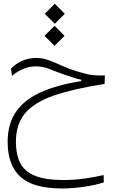

<svg xmlns="http://www.w3.org/2000/svg" viewBox="-20 -723 626 1043"><path d="M316.4 300.8Q159.2 300.8 90.3 236.8Q21.5 172.9 21.5 48.3Q21.5 -51.3 67.9 -117.2Q114.3 -183.1 203.4 -222.7Q292.5 -262.2 421.4 -282.7V-290Q402.3 -293.9 385.5 -299.1Q368.7 -304.2 328.6 -317.9Q281.7 -334.5 248 -348.4Q214.4 -362.3 173.8 -362.3Q135.7 -362.3 103.3 -347.4Q70.8 -332.5 44.9 -311L40 -351.1Q67.4 -378.4 101.8 -393.3Q136.2 -408.2 177.7 -408.2Q211.4 -408.2 245.1 -395.8Q278.8 -383.3 316.2 -366.2Q353.5 -349.1 398.4 -335.4Q429.2 -326.2 450 -321Q470.7 -315.9 492.9 -314.2Q515.1 -312.5 549.8 -313L548.3 -267.1Q378.9 -240.7 272.5 -203.9Q166 -167 116.2 -107.4Q66.4 -47.9 66.4 47.4Q66.4 113.3 88.4 159.7Q110.4 206.1 166.7 230.5Q223.1 254.9 326.2 254.9Q382.3 254.9 440.2 246.8Q498 238.8 543 228L543.9 267.6Q501 282.2 437.7 291.5Q374.5 300.8 316.4 300.8ZM276.4 -474.1 221.7 -528.3 276.4 -583 330.6 -528.3ZM277.8 -593.8 223.1 -647.9 277.8 -702.6 332 -647.9Z"/></svg>

Font: Cascadia Code ExtraLight
Style: Regular
Weight: 200
Monospace: yes
Designer: Aaron Bell
Foundry: Saja Typeworks
Version: Version 2407.024; ttfautohint (v1.8.4)